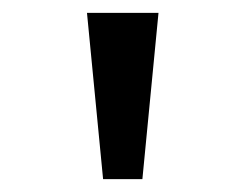

<svg xmlns="http://www.w3.org/2000/svg" viewBox="-20 -749 366 298"><path d="M140 -471 115 -729H226L201 -471Z"/></svg>

Font: utamil25
Style: Book
Weight: 400
Designer: Jelle Bosma - Monotype Design Team
Foundry: Monotype Imaging Inc.
Version: Version 2.003